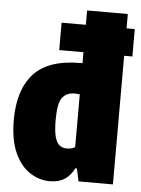

<svg xmlns="http://www.w3.org/2000/svg" viewBox="-56 -852 665 907"><g transform="rotate(5 276.0 -398.5)"><path d="M215 11Q164 11 119.5 -18Q75 -47 47.5 -107.8Q20 -168.5 20 -264Q20 -405 88.8 -481.5Q157.5 -558 312 -558H320V-610H205V-740H320V-808H513V-740H552V-610H513V0H350L337 -60H329Q314 -27 285.5 -8Q257 11 215 11ZM282 -150Q303.5 -150 320 -160V-410Q314 -411 307 -411.5Q300 -412 296 -412Q257 -412 237 -385.5Q217 -359 217 -281Q217 -227 225 -198.8Q233 -170.5 247.5 -160.2Q262 -150 282 -150Z"/></g></svg>

Font: Encode Sans Condensed Condensed Black
Style: Regular
Weight: 900
Width: 3
Designer: Multiple Designers
Foundry: Impallari Type
Version: Version 3.000; ttfautohint (v1.8.3) -l 8 -r 50 -G 200 -x 14 